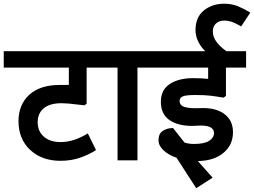

<svg xmlns="http://www.w3.org/2000/svg" viewBox="-50 -856 1356 1025"><path d="M151.2 -203.8Q151.2 -155 184.4 -126.2Q217.5 -97.5 273.8 -97.5Q343.8 -97.5 418.8 -143.8L462.5 -55Q431.2 -33.8 381.9 -15.6Q332.5 2.5 272.5 2.5Q173.8 2.5 111.2 -55.6Q48.8 -113.8 48.8 -208.8Q48.8 -297.5 106.2 -350Q163.8 -402.5 268.8 -402.5H317.5V-495H-30V-582.5H526.2V-495H412.5V-302.5L401.2 -293.8L367.5 -297.5Q310 -305 278.8 -305Q216.2 -305 183.8 -278.1Q151.2 -251.2 151.2 -203.8Z M683.8 -495V0H577.5V-495H466.2V-582.5H792.5V-495Z M1158.8 -582.5H1263.8V-495H1156.2V-343.8L1143.8 -335Q1121.2 -337.5 1111.2 -340Q1106.2 -341.2 1075 -345Q1043.8 -348.8 991.2 -348.8Q945 -348.8 926.9 -341.9Q908.8 -335 908.8 -317.5Q908.8 -292.5 936.9 -284.4Q965 -276.2 1017.5 -278.8Q1100 -282.5 1146.9 -248.1Q1193.8 -213.8 1193.8 -150Q1193.8 -82.5 1143.1 -40Q1092.5 2.5 1006.2 3.8L1085 92.5L997.5 148.8L892.5 -13.8Q848.8 -28.8 822.5 -53.8Q796.2 -78.8 796.2 -107.5Q796.2 -142.5 819.4 -157.5Q842.5 -172.5 873.8 -172.5L935 -95Q957.5 -87.5 985 -87.5Q1041.2 -87.5 1066.9 -104.4Q1092.5 -121.2 1092.5 -145Q1092.5 -191.2 1002.5 -185L976.2 -183.8Q898.8 -183.8 853.8 -215.6Q808.8 -247.5 808.8 -312.5Q808.8 -376.2 856.2 -407.5Q903.8 -438.8 981.2 -438.8Q1022.5 -438.8 1061.2 -435V-495H732.5V-582.5H1046.2Q1021.2 -606.2 1007.5 -635.6Q993.8 -665 993.8 -696.2Q993.8 -763.8 1038.1 -800Q1082.5 -836.2 1147.5 -836.2Q1187.5 -836.2 1220.6 -822.5Q1253.8 -808.8 1286.2 -788.8L1237.5 -715Q1232.5 -717.5 1216.9 -726.2Q1201.2 -735 1183.8 -740.6Q1166.2 -746.2 1147.5 -746.2Q1120 -746.2 1103.1 -730.6Q1086.2 -715 1086.2 -687.5Q1086.2 -633.8 1158.8 -582.5Z"/></svg>

Font: Cambay
Style: Bold
Weight: 700
Designer: Pooja Saxena
Foundry: Pooja Saxena
Version: Version 1.096;PS 001.096;hotconv 1.0.70;makeotf.lib2.5.58329